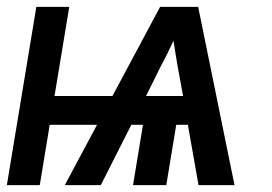

<svg xmlns="http://www.w3.org/2000/svg" viewBox="-24 -540 794 560"><path d="M-4 0 82 -520H178L135 -260H304L443 -520H554L660 0H555L524 -176H490L461 0H364L393 -176H359L270 0H165L259 -176H121L92 0ZM510 -260 494 -347Q491 -365 488 -383.5Q485 -402 482 -421Q473 -402 464 -383.5Q455 -365 445 -347L402 -260Z"/></svg>

Font: Iosevka Custom Medium Oblique
Style: Regular
Weight: 500
Italic angle: -9°
Designer: Belleve Invis
Foundry: Belleve Invis
Version: Version 27.0.1